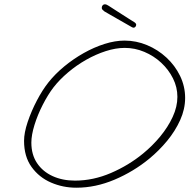

<svg xmlns="http://www.w3.org/2000/svg" viewBox="-20 -831 882 894"><path d="M335 43Q273 43 217.5 19Q162 -5 127 -53.5Q92 -102 92 -175Q92 -213 109 -263.5Q126 -314 152 -363.5Q178 -413 206 -448Q237 -487 279.5 -522Q322 -557 370 -584Q418 -611 467 -626.5Q516 -642 560 -642Q614 -642 664.5 -621Q715 -600 755 -563Q795 -526 818.5 -477.5Q842 -429 842 -375Q842 -323 819 -272Q796 -221 758.5 -175.5Q721 -130 675 -92Q602 -32 513.5 5.5Q425 43 336 43ZM329 10Q414 10 496.5 -25.5Q579 -61 646 -116Q690 -152 726 -195.5Q762 -239 784 -286.5Q806 -334 806 -380Q806 -425 785.5 -466Q765 -507 730.5 -539Q696 -571 652 -589.5Q608 -608 561 -608Q519 -608 472.5 -593Q426 -578 381 -552.5Q336 -527 296.5 -493.5Q257 -460 229 -424Q203 -390 179 -343Q155 -296 140.5 -249Q126 -202 126 -167Q126 -111 152.5 -71.5Q179 -32 225 -11Q271 10 329 10ZM604 -702Q599 -702 595 -704Q571 -718 543.5 -733.5Q516 -749 494.5 -761.5Q473 -774 466 -778Q462 -781 458 -785Q454 -789 454 -793V-795Q454 -805 463 -810Q464 -810 465.5 -810.5Q467 -811 468 -811Q476 -811 486 -804Q502 -794 527 -777.5Q552 -761 575.5 -746.5Q599 -732 608 -726Q612 -723 614 -718V-716Q614 -706 604 -702Z"/></svg>

Font: Oooh Baby
Style: Regular
Weight: 400
Designer: Robert E. Leuschke
Foundry: Robert E. Leuschke
Version: Version 1.011; ttfautohint (v1.8.3)